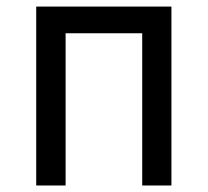

<svg xmlns="http://www.w3.org/2000/svg" viewBox="-20 -570 639 590"><path d="M91.3 0V-549.8H506.8V0H417V-467.8H181.6V0Z"/></svg>

Font: UDEV Gothic 35
Style: Regular
Weight: 400
Version: v2.1.0; ttfautohint (v1.8.4.7-5d5b-dirty) -l 6 -r 45 -G 200 